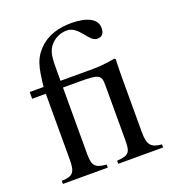

<svg xmlns="http://www.w3.org/2000/svg" viewBox="-126 -783 809 884"><g transform="rotate(-20 279.0 -341.5)"><path d="M523 0V-15C472 -20 455 -35 455 -99V-358C455 -380 455 -404 457 -457L452 -461C409 -454 381 -450 338 -450H184V-495C184 -559 184 -596 214 -626C233 -646 261 -658 289 -658C350 -658 368 -574 410 -574C435 -574 445 -589 445 -615C445 -658 399 -683 320 -683C260 -683 209 -667 173 -636C118 -587 112 -544 101 -450H33V-417H100V-96C100 -32 88 -17 32 -15V0H252V-15C196 -19 184 -35 184 -90V-417H268C363 -417 371 -409 371 -360V-99C371 -31 365 -20 303 -15V0Z"/></g></svg>

Font: XITS
Style: Regular
Weight: 400
Designer: MicroPress Inc., with final additions and corrections provided by Coen Hoffman, Elsevier (retired)
Version: Version 1.302